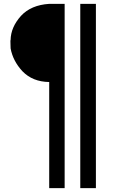

<svg xmlns="http://www.w3.org/2000/svg" viewBox="-20 -698 654 995"><path d="M235 277V-273Q149 -274 96 -329Q47 -382 35 -447Q35 -450 34.5 -464Q34 -478 34 -484Q34 -491 35 -491Q36 -557 89 -616Q141 -672 235 -678H315V277ZM396 277V-678H477V277Z"/></svg>

Font: Triodion Unicode
Style: Normal
Weight: 400
Version: Version 1.1